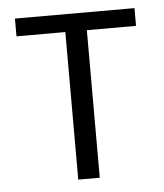

<svg xmlns="http://www.w3.org/2000/svg" viewBox="-42 -522 478 560"><g transform="rotate(-5 197.0 -242.0)"><path d="M372 -432H228V0H165V-432H22V-484H372Z"/></g></svg>

Font: exo2condensed_l
Style: Regular
Weight: 300
Width: 3
Designer: Natanael Gama
Version: Version 1.001;PS 001.001;hotconv 1.0.70;makeotf.lib2.5.58329